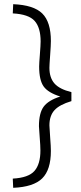

<svg xmlns="http://www.w3.org/2000/svg" viewBox="-20 -772 388 917"><path d="M166 -169Q166 -232 188.5 -262.5Q211 -293 268 -311Q210 -329 188.5 -359Q167 -389 167 -454Q167 -468 170.5 -512.5Q174 -557 174 -574Q174 -640 145.5 -672Q117 -704 41 -708L43 -752Q141 -748 182 -707.5Q223 -667 223 -576Q223 -556 219.5 -508.5Q216 -461 216 -448Q216 -401 240 -373.5Q264 -346 321 -332V-289Q264 -272 240 -245.5Q216 -219 216 -173Q216 -162 219.5 -117Q223 -72 223 -51Q223 39 181.5 80Q140 121 43 125L41 81Q116 77 144.5 44.5Q173 12 173 -53Q173 -75 169.5 -118.5Q166 -162 166 -169Z"/></svg>

Font: TitilliumText
Style: Light
Weight: 300
Designer: Accademia di Belle Arti di Urbino and others
Foundry: Accademia di Belle Arti di Urbino and others.
Version: Version 60.001